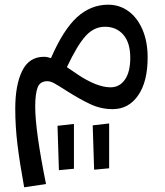

<svg xmlns="http://www.w3.org/2000/svg" viewBox="-20 -451 704 818"><path d="M609 -206Q609 -103 568.5 -44.5Q528 14 460 14Q411 14 366.5 -6.5Q322 -27 262 -65Q228 -87 211.5 -96Q195 -105 182 -105Q150 -105 140 -77.5Q130 -50 130 3Q130 105 176 333L83 347Q64 243 54.5 165.5Q45 88 45 12Q45 -89 74.5 -149Q104 -209 167 -209Q182 -209 197 -203Q250 -325 308.5 -378Q367 -431 441 -431Q489 -431 527 -403.5Q565 -376 587 -325Q609 -274 609 -206ZM535 -205Q535 -269 505.5 -303Q476 -337 427 -337Q381 -337 345.5 -298.5Q310 -260 265 -165Q272 -160 310.5 -134Q349 -108 385 -93.5Q421 -79 451 -79Q489 -79 512 -111.5Q535 -144 535 -205ZM381 272 375 83 445 75V266ZM231 274 225 85 295 77V268Z"/></svg>

Font: FiraGO
Style: Regular
Weight: 400
Designer: bBox Type
Foundry: bBox Type GmbH
Version: Version 1.001;April 20, 2020;FontCreator 12.0.0.2555 64-bit